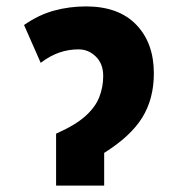

<svg xmlns="http://www.w3.org/2000/svg" viewBox="-20 -579 570 599"><path d="M155 -162Q214 -188 245.5 -216Q277 -244 289.5 -275.5Q302 -307 302 -342Q302 -380 279 -402.5Q256 -425 225 -425Q194 -425 165 -415Q136 -405 107 -383L55 -501Q101 -533 149 -546Q197 -559 248 -559Q350 -559 405 -502Q460 -445 460 -350Q460 -271 424 -212.5Q388 -154 305 -102V0H155Z"/></svg>

Font: Noto Sans Mono Condensed Black
Style: Regular
Weight: 900
Width: 3
Designer: Monotype Design Team
Foundry: Monotype Imaging Inc.
Version: Version 2.014